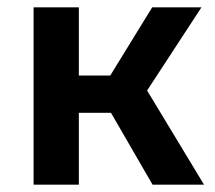

<svg xmlns="http://www.w3.org/2000/svg" viewBox="-20 -506 588 526"><path d="M72 0V-486H196V-299H282L397 -486H532L383 -258L539 0H398L284 -197H196V0Z"/></svg>

Font: Cantarell
Style: Bold
Weight: 700
Designer: Dave Crossland, Nikolaus Waxweiler, Florian Fecher, Jacques Le Bailly, Eben Sorkin, Alexei Vanyashin, Alexios Zavras, Em
Version: Version 0.303